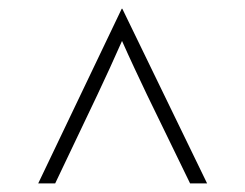

<svg xmlns="http://www.w3.org/2000/svg" viewBox="-20 -570 561 439"><path d="M67.4 -150.7 258.3 -550H259.7L453.5 -150.7H414.6L316 -353.5Q302.1 -382.6 287.5 -413.9Q272.9 -445.1 259 -476.4Q245.1 -445.1 230.9 -413.9Q216.7 -382.6 202.8 -353.5L106.2 -150.7Z"/></svg>

Font: Afacad Flux ExtraLight
Style: Regular
Weight: 250
Designer: Kristian Moeller
Foundry: Dicotype
Version: Version 1.100